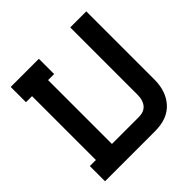

<svg xmlns="http://www.w3.org/2000/svg" viewBox="-181 -854 1008 1008"><g transform="rotate(-45 323.0 -350.0)"><path d="M40 0V-112.8H85V-586.9H40V-700.2H249V-586.9H204.1V-112.8H402.8Q442.9 -112.8 462.4 -136.2Q481.9 -159.7 481.9 -199.2V-700.2H601.1V-194.8Q601.1 -106.9 552.7 -53.5Q504.4 0 411.1 0Z"/></g></svg>

Font: Cakra Normal
Style: Regular
Weight: 400
Designer: Lucia Kollert, Vojtech Kollert
Foundry: OoM Type
Version: Version 1.000;Glyphs 3.1.1 (3148)